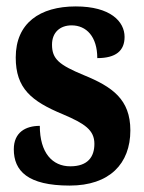

<svg xmlns="http://www.w3.org/2000/svg" viewBox="-20 -568 448 598"><path d="M197 10C321 10 386 -58 386 -162C386 -259 329 -298 241 -334C164 -366 142 -384 142 -429C142 -467 167 -489 203 -489C249 -489 283 -454 283 -387C341 -387 368 -410 368 -453C368 -501 324 -548 216 -548C104 -548 29 -496 29 -389C29 -293 77 -253 176 -212C244 -183 274 -163 274 -120C274 -80 254 -50 199 -50C143 -50 104 -92 104 -176C60 -176 23 -156 23 -103C23 -36 66 10 197 10Z"/></svg>

Font: Noto Serif Sinhala ExtraCondensed ExtraBold
Style: Regular
Weight: 800
Width: 2
Designer: Jelle Bosma - Monotype Design Team
Foundry: Monotype Imaging Inc.
Version: Version 2.007